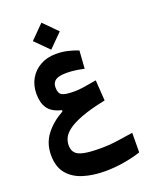

<svg xmlns="http://www.w3.org/2000/svg" viewBox="-180 -785 946 1197"><g transform="rotate(-20 293.0 -186.0)"><path d="M306.6 316.9Q226.1 316.9 161.6 296.9Q97.2 276.9 59.3 231Q21.5 185.1 21.5 106.9Q21.5 29.3 65.7 -28.1Q109.9 -85.4 181.6 -124.5V-133.3Q118.2 -148.4 92.3 -185.1Q66.4 -221.7 66.4 -282.2Q66.4 -338.4 91.3 -381.8Q116.2 -425.3 161.1 -450.4Q206.1 -475.6 265.1 -475.6Q306.6 -475.6 342 -467.3Q377.4 -459 411.1 -445.8L402.8 -327.1Q373 -334 344.2 -337.9Q315.4 -341.8 286.6 -341.8Q236.3 -341.8 214.1 -326.9Q191.9 -312 191.9 -278.8Q191.9 -241.7 212.2 -229Q232.4 -216.3 294.9 -216.3Q321.8 -216.3 355.7 -221.2Q389.6 -226.1 442.9 -235.8L452.1 -99.1Q352.5 -78.6 291.7 -55.7Q231 -32.7 199.2 -8.8Q167.5 15.1 156.5 39.3Q145.5 63.5 145.5 87.4Q145.5 119.1 161.9 137.9Q178.2 156.7 217.8 164.8Q257.3 172.9 326.2 172.9Q382.3 172.9 439 165Q495.6 157.2 544.9 149.4L543.9 278.8Q497.6 294.9 433.1 305.9Q368.7 316.9 306.6 316.9ZM247.6 -510.3 158.2 -599.6 247.6 -689.5 336.9 -599.6Z"/></g></svg>

Font: Cascadia Mono PL
Style: Bold
Weight: 700
Monospace: yes
Designer: Aaron Bell
Foundry: Saja Typeworks
Version: Version 2404.023; ttfautohint (v1.8.4)